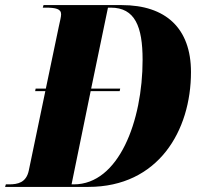

<svg xmlns="http://www.w3.org/2000/svg" viewBox="-62 -734 783 754"><path d="M-42 0H285C560 0 688 -221 688 -451C688 -623 589 -714 416 -714H109L106 -704H117C157 -704 178 -699 178 -678C178 -667 173 -650 169 -630L118 -386H78L76 -376H116L51 -64C41 -17 8 -10 -26 -10H-39ZM228 -10H219L294 -376H408L410 -386H296L362 -704H373C468 -704 498 -630 498 -499C498 -258 404 -10 228 -10Z"/></svg>

Font: Noto Serif Display Condensed Black
Style: Italic
Weight: 900
Width: 3
Italic angle: -12°
Designer: Monotype Design Team
Foundry: Monotype Imaging Inc.
Version: Version 2.009